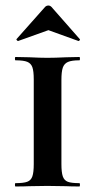

<svg xmlns="http://www.w3.org/2000/svg" viewBox="-20 -674 343 694"><path d="M267 -12Q269 -12 269 -6Q269 0 267 0Q236 0 219 -1L151 -2L86 -1Q68 0 36 0Q34 0 34 -6Q34 -12 36 -12Q65 -12 78.5 -17Q92 -22 97 -36.5Q102 -51 102 -81V-387Q102 -417 97 -431Q92 -445 78.5 -450.5Q65 -456 36 -456Q34 -456 34 -462Q34 -468 36 -468L86 -467Q126 -465 151 -465Q178 -465 220 -467L267 -468Q269 -468 269 -462Q269 -456 267 -456Q239 -456 225.5 -450Q212 -444 207 -429.5Q202 -415 202 -385V-81Q202 -51 207 -36.5Q212 -22 225 -17Q238 -12 267 -12ZM155 -654Q161 -654 166 -649L268 -533Q269 -533 269 -531Q269 -529 266.5 -527Q264 -525 263 -526L155 -565L46 -526Q44 -525 41 -528.5Q38 -532 40 -533L143 -649Q148 -654 155 -654Z"/></svg>

Font: Cormorant Unicase
Style: Bold
Weight: 700
Designer: Christian Thalmann (Catharsis Fonts)
Foundry: Catharsis Fonts
Version: Version 4.000